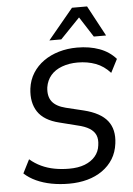

<svg xmlns="http://www.w3.org/2000/svg" viewBox="-61 -975 711 1029"><g transform="rotate(-5 294.0 -460.0)"><path d="M269 9Q219 9 174.5 0.5Q130 -8 93 -25Q56 -42 29 -67L66 -140Q94 -116 127 -100.5Q160 -85 197.5 -78Q235 -71 276 -71Q325 -71 360 -84.5Q395 -98 416.5 -123Q438 -148 442 -182Q447 -215 437.5 -237Q428 -259 404 -274Q380 -289 340 -298L245 -322Q163 -342 130 -392Q97 -442 106 -517Q112 -563 135 -599.5Q158 -636 194 -661.5Q230 -687 276 -700.5Q322 -714 374 -714Q441 -714 494 -694.5Q547 -675 582 -635L545 -563Q511 -601 467 -617.5Q423 -634 370 -634Q324 -634 286 -620Q248 -606 225.5 -579.5Q203 -553 197 -516Q191 -468 212.5 -439.5Q234 -411 286 -398L381 -375Q470 -353 507 -306Q544 -259 534 -184Q528 -137 506 -101.5Q484 -66 448.5 -41Q413 -16 367.5 -3.5Q322 9 269 9ZM230 -765 366 -929H447L535 -765H469L399 -874L294 -765Z"/></g></svg>

Font: Nunito Sans 10pt SemiCondensed Medium
Style: Italic
Weight: 500
Width: 4
Italic angle: -9°
Designer: Vernon Adams
Foundry: Vernon Adams
Version: Version 3.101;gftools[0.9.27]